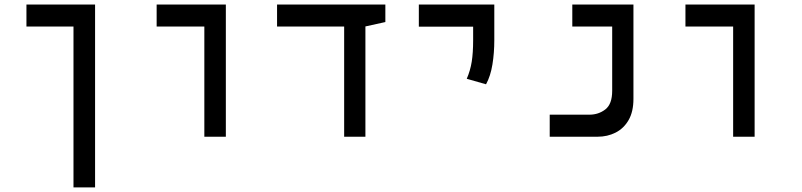

<svg xmlns="http://www.w3.org/2000/svg" viewBox="-20 -606 3556 851"><path d="M401.4 224.6H305.7V-488.3H97.2V-585.9H401.4Z M885.7 0V-488.3H674.3V-585.9H981V0Z M1505.4 0V-488.3H1208V-585.9H1688V-508.3L1599.6 -488.8V0Z M2134.3 -232.4 2048.8 -256.8Q2064.5 -293 2070.8 -332.3Q2077.1 -371.6 2077.1 -428.2V-487.8H1836.4V-585.9H2170.9V-428.2Q2170.9 -371.6 2162.6 -320.3Q2154.3 -269 2134.3 -232.4Z M2416.5 0V-97.7H2592.3Q2632.8 -97.7 2663.1 -121.1Q2693.4 -144.5 2693.4 -203.6V-488.3H2516.6V-585.9H2787.6V-168Q2787.6 -110.8 2766.1 -73.7Q2744.6 -36.6 2708.5 -18.3Q2672.4 0 2628.9 0Z M3229.5 0V-488.3H3018.1V-585.9H3324.7V0Z"/></svg>

Font: CaskaydiaCove NFP
Style: Regular
Weight: 400
Designer: Aaron Bell
Foundry: Saja Typeworks
Version: Version 2111.001; VTT 6.35;Nerd Fonts 3.1.1